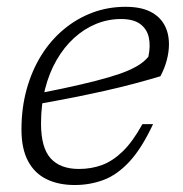

<svg xmlns="http://www.w3.org/2000/svg" viewBox="-20 -520 524 550"><path d="M326.5 -465.5Q289.5 -465.5 255.2 -451.5Q221 -437.5 192.2 -411.2Q163.5 -385 142.2 -348.2Q121 -311.5 109.2 -265.5Q97.5 -219.5 97.5 -166.5Q97.5 -97 125 -66.5Q152.5 -36 206 -36Q242 -36 272.8 -47.5Q303.5 -59 332 -86.8Q360.5 -114.5 388 -164.5H418.5Q386 -95 350.8 -57Q315.5 -19 276.5 -4.5Q237.5 10 194 10Q147.5 10 113.2 -6.8Q79 -23.5 60.2 -58.8Q41.5 -94 41.5 -149Q41.5 -211 56.5 -264.8Q71.5 -318.5 98.5 -361.8Q125.5 -405 162.8 -436Q200 -467 244.8 -483.8Q289.5 -500.5 339.5 -500.5Q382.5 -500.5 409.8 -487Q437 -473.5 450.5 -449.5Q464 -425.5 464 -393Q464 -371.5 457.8 -347.8Q451.5 -324 439.5 -301.5Q402.5 -290.5 363 -280Q323.5 -269.5 281 -260Q238.5 -250.5 192 -241.2Q145.5 -232 95 -223L96 -253.5Q162.5 -266.5 210.8 -277.8Q259 -289 292.2 -298.8Q325.5 -308.5 347.2 -318Q369 -327.5 382.5 -337Q396 -346.5 405 -357.5Q411.5 -387.5 406.5 -411.8Q401.5 -436 382.2 -450.8Q363 -465.5 326.5 -465.5Z"/></svg>

Font: Newsreader 9pt Light
Style: Italic
Weight: 300
Italic angle: -17°
Designer: Hugues Gentile
Foundry: Production Type
Version: Version 1.003